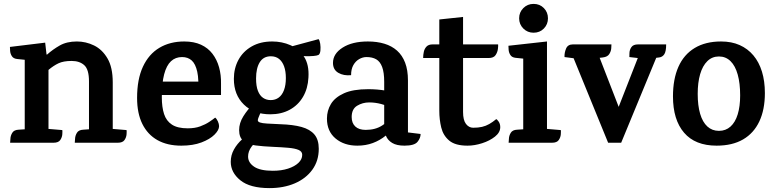

<svg xmlns="http://www.w3.org/2000/svg" viewBox="-20 -733 3983 986"><path d="M559 -71 630 -65Q631 -60 630 -44Q629 -28 619.5 -14Q610 0 585 0H364Q365 -5 365.5 -20.5Q366 -36 375 -51Q384 -66 408 -67L437 -69V-315Q437 -376 413 -398Q389 -420 348 -420Q306 -420 280.5 -408Q255 -396 229 -374V-71L300 -65Q301 -60 300 -44Q299 -28 289.5 -14Q280 0 255 0H32Q33 -5 33.5 -20.5Q34 -36 43 -51Q52 -66 76 -67L107 -69V-426L68 -430Q49 -432 41 -444.5Q33 -457 32 -471.5Q31 -486 31 -492L212 -514L219 -453H222Q251 -479 287 -499.5Q323 -520 375 -520Q421 -520 463 -499.5Q505 -479 532 -433Q559 -387 559 -310Z M926 -520Q976 -520 1012 -503.5Q1048 -487 1071 -457Q1094 -427 1105 -387.5Q1116 -348 1115 -302V-245H747L753 -314H1052L997 -254Q1002 -324 993 -364.5Q984 -405 964.5 -422.5Q945 -440 915 -440Q881 -440 858 -418.5Q835 -397 823 -351.5Q811 -306 811 -234Q811 -183 822.5 -147.5Q834 -112 863 -93Q892 -74 944 -74Q981 -74 1008 -84Q1035 -94 1054.5 -107Q1074 -120 1085 -129Q1093 -123 1099 -109.5Q1105 -96 1105 -85Q1105 -65 1081.5 -41.5Q1058 -18 1014.5 -1.5Q971 15 911 15Q839 15 788.5 -13.5Q738 -42 711 -96.5Q684 -151 684 -230Q684 -326 714 -390.5Q744 -455 798.5 -487.5Q853 -520 926 -520Z M1564 -335Q1561 -278 1536 -235.5Q1511 -193 1468 -169.5Q1425 -146 1368 -146Q1284 -146 1232.5 -196Q1181 -246 1181 -328Q1181 -382 1204.5 -425.5Q1228 -469 1272.5 -494.5Q1317 -520 1378 -520Q1428 -520 1471.5 -501Q1515 -482 1541.5 -441.5Q1568 -401 1564 -335ZM1370 -219Q1394 -219 1411.5 -232Q1429 -245 1438.5 -270.5Q1448 -296 1448 -332Q1448 -367 1439 -392Q1430 -417 1413 -430.5Q1396 -444 1371 -444Q1333 -444 1314 -413.5Q1295 -383 1295 -330Q1295 -291 1304.5 -266.5Q1314 -242 1331 -230.5Q1348 -219 1370 -219ZM1282 -201 1341 -184Q1323 -165 1313.5 -144Q1304 -123 1304 -115Q1304 -108 1315 -104Q1326 -100 1351.5 -98.5Q1377 -97 1421 -95Q1485 -93 1528.5 -81Q1572 -69 1594.5 -42.5Q1617 -16 1617 31Q1617 93 1584 138.5Q1551 184 1494 208.5Q1437 233 1364 233Q1264 233 1214.5 193Q1165 153 1165 98Q1165 64 1181.5 34.5Q1198 5 1224 -18Q1250 -41 1278.5 -57Q1307 -73 1332 -80L1370 -64Q1344 -46 1317 -25Q1290 -4 1272 20Q1254 44 1254 71Q1254 102 1285 123Q1316 144 1381 144Q1425 144 1459 133Q1493 122 1512.5 103.5Q1532 85 1532 62Q1532 45 1513.5 37Q1495 29 1461 26Q1427 23 1380 21Q1332 19 1293 14Q1254 9 1231 -8.5Q1208 -26 1208 -65Q1208 -101 1229.5 -135.5Q1251 -170 1282 -201ZM1475 -494 1616 -532Q1622 -525 1624.5 -508Q1627 -491 1625.5 -474Q1624 -457 1616 -451Q1608 -447 1589.5 -445.5Q1571 -444 1550.5 -444.5Q1530 -445 1515 -446Q1500 -447 1497 -446Z M1869 -520Q1916 -520 1954 -508.5Q1992 -497 2019 -473Q2046 -449 2060.5 -411Q2075 -373 2075 -320V-53L2140 -45Q2140 -24 2124 -4.5Q2108 15 2057 15Q2017 15 1994 1Q1971 -13 1962 -35.5Q1953 -58 1953 -83V-313Q1953 -361 1942.5 -389Q1932 -417 1912 -428.5Q1892 -440 1862 -440Q1843 -440 1824.5 -429.5Q1806 -419 1794.5 -398.5Q1783 -378 1783 -347Q1745 -343 1717.5 -359Q1690 -375 1690 -410Q1690 -457 1739.5 -488.5Q1789 -520 1869 -520ZM1871 -275Q1918 -275 1961.5 -267.5Q2005 -260 2033 -243L2039 -133Q2020 -159 1993.5 -175Q1967 -191 1937 -199Q1907 -207 1876 -207Q1842 -207 1814 -190Q1786 -173 1786 -132Q1786 -101 1804.5 -83.5Q1823 -66 1858 -66Q1908 -66 1942.5 -88.5Q1977 -111 2011 -144L2016 -95Q1991 -61 1961 -36.5Q1931 -12 1894.5 1.5Q1858 15 1815 15Q1747 15 1703 -22Q1659 -59 1659 -124Q1659 -165 1679.5 -199Q1700 -233 1746.5 -254Q1793 -275 1871 -275Z M2236 -633 2358 -646V-158Q2358 -116 2373 -96.5Q2388 -77 2410 -77Q2436 -77 2455.5 -81.5Q2475 -86 2492.5 -96Q2510 -106 2528 -121Q2532 -121 2540.5 -109Q2549 -97 2549 -80Q2549 -53 2522 -31.5Q2495 -10 2456 2.5Q2417 15 2381 15Q2318 15 2287 -11Q2256 -37 2246 -78Q2236 -119 2236 -164ZM2202 -505H2538Q2539 -499 2537 -482Q2535 -465 2525 -450Q2515 -435 2489 -435H2153Q2153 -451 2156.5 -467Q2160 -483 2170.5 -494Q2181 -505 2202 -505Z M2720 -565Q2689 -565 2667.5 -586.5Q2646 -608 2646 -639Q2646 -670 2667.5 -691.5Q2689 -713 2720 -713Q2752 -713 2773 -691.5Q2794 -670 2794 -639Q2794 -608 2773 -586.5Q2752 -565 2720 -565ZM2789 -520V0H2667V-432L2628 -436Q2609 -438 2601 -450.5Q2593 -463 2592 -477.5Q2591 -492 2591 -498ZM2789 -71 2860 -65Q2861 -60 2860 -44Q2859 -28 2849.5 -14Q2840 0 2815 0H2592Q2593 -5 2593.5 -20.5Q2594 -36 2603 -51Q2612 -66 2636 -67L2667 -69Z M3034 -502 3186 -110 3098 -33 3278 -493 3376 -499 3170 0H3103L2911 -470ZM2922 -505H3120Q3120 -500 3119 -485Q3118 -470 3109 -455.5Q3100 -441 3076 -438L3059 -436L2925 -434L2879 -440Q2878 -462 2887 -483.5Q2896 -505 2922 -505ZM3257 -505H3401Q3401 -469 3391.5 -454.5Q3382 -440 3365 -438L3349 -436L3264 -434L3212 -440Q3212 -445 3212.5 -461Q3213 -477 3222.5 -491Q3232 -505 3257 -505Z M3683 -520Q3737 -520 3778.5 -501.5Q3820 -483 3849 -448.5Q3878 -414 3893 -365Q3908 -316 3908 -255Q3908 -170 3879.5 -109.5Q3851 -49 3796 -17Q3741 15 3660 15Q3550 15 3493 -51.5Q3436 -118 3436 -238Q3436 -327 3464 -390Q3492 -453 3547.5 -486.5Q3603 -520 3683 -520ZM3672 -443Q3637 -443 3612.5 -419Q3588 -395 3575.5 -352Q3563 -309 3563 -251Q3563 -191 3575.5 -148.5Q3588 -106 3612.5 -83.5Q3637 -61 3672 -61Q3707 -61 3731.5 -83Q3756 -105 3768.5 -146Q3781 -187 3781 -243Q3781 -305 3768.5 -350Q3756 -395 3731.5 -419Q3707 -443 3672 -443Z"/></svg>

Font: Karma Variable Light
Style: Regular
Weight: 300
Designer: Joana Correia
Foundry: Indian Type Foundry
Version: Version 3.000